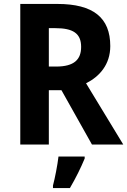

<svg xmlns="http://www.w3.org/2000/svg" viewBox="-20 -785 647 975"><path d="M271 -765H83V-51H228V-327H292L447 -51H606L417 -362C485 -396 540 -457 540 -551C540 -695 454 -765 271 -765ZM261 -642C350 -642 392 -616 392 -547C392 -483 357 -447 265 -447H228V-642ZM410 20V10H277C272 53 259 120 249 157V170H335C365 119 391 66 410 20Z"/></svg>

Font: Noto Sans Tamil UI SemiCondensed
Style: Bold
Weight: 700
Width: 4
Designer: Jelle Bosma - Monotype Design Team
Foundry: Monotype Imaging Inc.
Version: Version 2.004